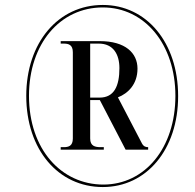

<svg xmlns="http://www.w3.org/2000/svg" viewBox="-20 -745 787 775"><path d="M395 10C571 10 699 -141 699 -357C699 -574 571 -725 395 -725C215 -725 86 -573 86 -358C86 -141 215 10 395 10ZM397 0C228 0 97 -142 97 -358C97 -569 223 -715 395 -715C564 -715 688 -566 688 -358C688 -148 565 0 397 0ZM225 -141H399V-151H387C364 -151 344 -155 344 -186V-341H383L487 -141H578V-151C569 -151 560 -153 553 -166L456 -352C497 -368 535 -405 535 -468C535 -531 486 -579 383 -579H225V-569H237C256 -569 274 -565 274 -534V-186C274 -155 256 -151 237 -151H225ZM382 -351H344V-569H379C437 -569 462 -526 462 -470C462 -398 441 -351 382 -351Z"/></svg>

Font: Noto Serif Display Condensed Black
Style: Italic
Weight: 900
Width: 3
Italic angle: -12°
Designer: Monotype Design Team
Foundry: Monotype Imaging Inc.
Version: Version 2.009